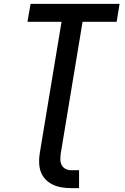

<svg xmlns="http://www.w3.org/2000/svg" viewBox="-20 -755 640 986"><path d="M344 211Q319 211 295.5 207Q272 203 251 193Q230 183 214 166.5Q198 150 190 128.5Q182 107 181 82.5Q180 58 184 33L296 -643H121L137 -735H594L579 -643H404L292 33Q290 49 290 64Q290 79 296.5 92Q303 105 316 112Q329 119 344 119H386V211Z"/></svg>

Font: Iosevka SS04 Semibold Extended
Style: Italic
Weight: 600
Width: 7
Italic angle: -9°
Monospace: yes
Designer: Belleve Invis
Foundry: Belleve Invis
Version: Version 19.0.0; ttfautohint (v1.8.4)